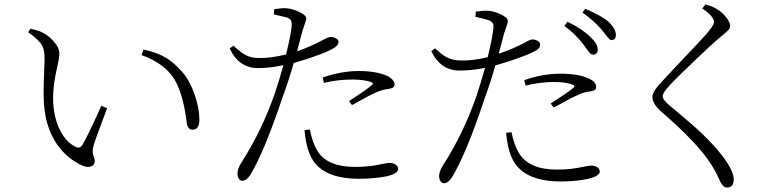

<svg xmlns="http://www.w3.org/2000/svg" viewBox="-20 -794 3476 857"><path d="M388 -52C398 -56 403 -64 403 -76C403 -81 402 -86 399 -93C393 -108 392 -124 397 -141C401 -158 419 -208 451 -292C454 -301 457 -307 458 -311L432 -322C430 -317 427 -310 422 -299C388 -224 363 -173 347 -146C339 -134 328 -132 315 -140C289 -153 267 -176 250 -209C228 -250 217 -300 217 -359C217 -396 223 -441 235 -494C242 -523 245 -544 245 -555C245 -573 236 -592 218 -611C203 -628 186 -641 167 -650C155 -656 138 -661 116 -666L106 -650C139 -627 160 -606 169 -589C176 -576 179 -556 179 -528C179 -518 178 -500 177 -473C175 -426 174 -388 175 -361C176 -276 196 -205 235 -149C264 -108 301 -76 347 -55C363 -48 377 -47 388 -52ZM839 -215C860 -215 870 -230 870 -260C870 -293 863 -330 849 -371C834 -415 814 -451 789 -478C767 -502 745 -521 723 -535C695 -552 661 -564 621 -573L612 -548C679 -524 727 -489 756 -444C782 -403 801 -341 812 -258C813 -253 813 -249 813 -247C816 -226 825 -215 839 -215Z M1061 13C1074 13 1086 4 1097 -13C1138 -80 1187 -198 1243 -365C1260 -411 1276 -460 1291 -513C1323 -522 1356 -532 1391 -545C1423 -556 1444 -565 1454 -571C1479 -582 1491 -594 1491 -607C1491 -614 1487 -619 1479 -623C1472 -627 1465 -629 1456 -629C1449 -629 1439 -625 1426 -618C1387 -597 1347 -579 1306 -565C1315 -600 1322 -626 1327 -645C1329 -652 1332 -663 1337 -677C1344 -695 1347 -707 1347 -713C1346 -722 1335 -732 1313 -742C1293 -751 1275 -756 1259 -757C1246 -758 1230 -757 1210 -754C1207 -753 1205 -753 1204 -753L1202 -730C1204 -729 1207 -729 1210 -728C1233 -723 1250 -719 1261 -716C1280 -708 1283 -699 1282 -678C1280 -655 1272 -612 1257 -551C1212 -540 1171 -534 1134 -535C1112 -535 1092 -540 1075 -549C1060 -557 1043 -571 1022 -590L1005 -578C1032 -519 1075 -490 1132 -490C1164 -490 1202 -494 1245 -503C1231 -452 1218 -411 1207 -378C1168 -266 1118 -162 1056 -66C1055 -65 1054 -63 1053 -61C1044 -44 1040 -31 1040 -20C1040 -1 1049 13 1061 13ZM1584 4C1626 4 1667 0 1706 -7C1740 -15 1757 -26 1757 -40C1757 -49 1753 -55 1744 -60C1737 -65 1728 -67 1718 -67C1711 -67 1701 -65 1686 -62C1647 -53 1607 -49 1565 -49C1482 -49 1425 -73 1396 -122C1382 -145 1371 -176 1363 -216L1339 -213C1343 -169 1351 -132 1364 -102C1395 -31 1468 4 1584 4ZM1551 -325C1558 -328 1569 -334 1584 -343C1618 -362 1641 -374 1653 -379C1672 -388 1690 -394 1707 -396H1709C1720 -398 1728 -400 1732 -402C1738 -405 1741 -409 1741 -416C1741 -431 1730 -444 1709 -455C1675 -470 1633 -477 1582 -477C1529 -477 1475 -467 1420 -448L1426 -424C1466 -434 1509 -439 1554 -439C1587 -439 1614 -435 1636 -428C1646 -424 1647 -419 1639 -414C1628 -403 1595 -380 1538 -343Z M1961 24C1974 24 1986 15 1997 -2C2039 -71 2088 -188 2143 -354C2160 -400 2176 -449 2191 -502C2222 -511 2256 -521 2291 -534C2323 -545 2344 -554 2354 -559C2382 -572 2391 -580 2391 -596C2391 -602 2387 -607 2379 -612C2372 -616 2364 -618 2356 -618C2350 -618 2340 -614 2327 -606C2290 -586 2249 -569 2206 -554C2216 -592 2223 -618 2227 -633C2229 -641 2232 -652 2237 -665C2244 -684 2247 -696 2247 -701C2246 -711 2235 -721 2213 -731C2193 -740 2175 -745 2159 -746C2144 -747 2125 -745 2104 -742L2102 -719C2125 -714 2145 -709 2161 -704C2178 -697 2185 -688 2182 -667C2180 -643 2172 -600 2157 -539C2114 -528 2074 -523 2035 -524C2013 -524 1993 -529 1975 -538C1960 -545 1943 -559 1922 -578L1905 -566C1932 -508 1975 -479 2032 -479C2067 -479 2105 -483 2145 -491C2130 -440 2118 -398 2107 -366C2068 -254 2018 -150 1956 -54C1955 -53 1954 -50 1952 -47C1944 -32 1940 -19 1940 -8C1940 9 1949 24 1961 24ZM2484 16C2529 16 2570 12 2606 4C2640 -4 2657 -15 2657 -28C2657 -37 2653 -44 2644 -49C2637 -53 2628 -55 2618 -55C2611 -55 2601 -53 2586 -50C2547 -41 2507 -37 2465 -37C2382 -37 2326 -62 2296 -111C2282 -134 2271 -165 2263 -204L2239 -201C2243 -156 2251 -120 2264 -91C2295 -20 2368 16 2484 16ZM2451 -314C2456 -317 2465 -321 2478 -328C2515 -349 2540 -362 2553 -367C2572 -377 2590 -383 2607 -385C2618 -386 2626 -388 2631 -390C2638 -393 2641 -398 2641 -405C2641 -421 2630 -434 2609 -443C2578 -458 2536 -465 2482 -465C2426 -465 2372 -455 2320 -436L2326 -412C2370 -423 2413 -428 2454 -428C2488 -428 2515 -424 2536 -416C2545 -413 2547 -408 2540 -403C2531 -394 2497 -370 2438 -332ZM2626 -550C2641 -550 2648 -558 2648 -573C2648 -590 2637 -609 2614 -630C2591 -653 2558 -675 2513 -697L2499 -678C2528 -658 2556 -631 2583 -597C2587 -592 2592 -585 2599 -575C2610 -558 2619 -550 2626 -550ZM2708 -615C2722 -615 2729 -623 2729 -638C2729 -656 2718 -676 2695 -698C2675 -715 2641 -734 2592 -755L2580 -738C2616 -712 2644 -687 2664 -663C2669 -657 2676 -649 2684 -638C2695 -623 2703 -615 2708 -615Z M3226 43C3245 43 3255 31 3255 6C3255 -17 3240 -50 3209 -92C3182 -128 3149 -164 3111 -200C3087 -223 3048 -257 2993 -303C2982 -312 2974 -318 2969 -323C2948 -340 2938 -354 2938 -365C2938 -375 2949 -392 2971 -415C2992 -438 3027 -472 3075 -518C3128 -569 3168 -606 3197 -630C3200 -633 3204 -636 3209 -640C3221 -650 3229 -657 3232 -661C3237 -667 3239 -673 3239 -680C3239 -700 3208 -738 3179 -754C3168 -761 3152 -768 3129 -774H3128L3115 -756C3150 -732 3167 -712 3167 -696C3167 -673 3114 -621 3031 -533C2970 -468 2931 -427 2916 -409C2900 -390 2892 -374 2892 -361C2892 -342 2904 -321 2929 -298C3040 -202 3115 -123 3154 -61C3166 -42 3178 -21 3189 4C3193 13 3196 19 3198 22C3205 36 3214 43 3226 43Z"/></svg>

Font: AllPunType Light
Style: Regular
Weight: 300
Version: 1.0